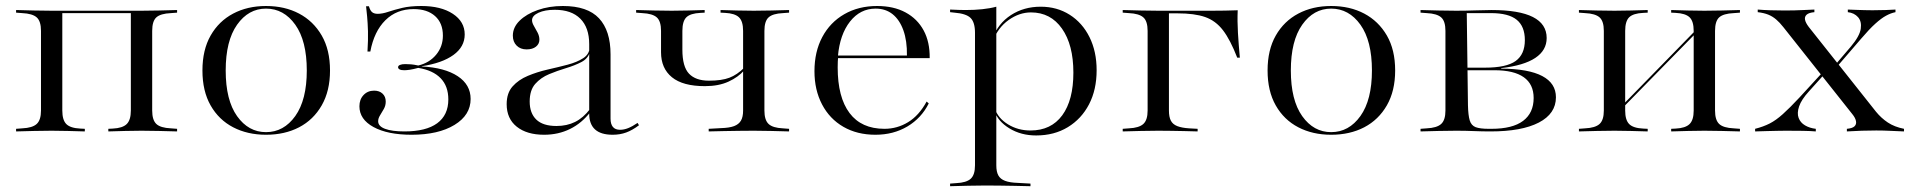

<svg xmlns="http://www.w3.org/2000/svg" viewBox="-20 -447 6505 653"><path d="M461.3 -2.4Q432.3 -2.4 405.6 -1.6Q379 -0.8 348.4 0V-8.9L363.7 -9.7Q396.8 -11.3 410.9 -25Q425 -38.7 425 -71V-410.5H461.3Q491.9 -410.5 521 -411.3Q550 -412.1 582.3 -412.9V-404L561.3 -402.4Q525.8 -400.8 511.7 -387.9Q497.6 -375 497.6 -341.9V-71Q497.6 -38.7 511.7 -25.4Q525.8 -12.1 561.3 -10.5L582.3 -8.9V0Q550 -0.8 521 -1.6Q491.9 -2.4 461.3 -2.4ZM155.6 -2.4Q124.2 -2.4 95.6 -1.6Q66.9 -0.8 34.7 0V-8.9L55.6 -10.5Q90.3 -12.1 104.8 -25.4Q119.4 -38.7 119.4 -71V-341.9Q119.4 -375 104.8 -387.9Q90.3 -400.8 55.6 -402.4L34.7 -404V-412.9Q66.9 -412.1 95.6 -411.3Q124.2 -410.5 155.6 -410.5H191.9V-71Q191.9 -38.7 205.6 -25Q219.4 -11.3 253.2 -9.7L268.5 -8.9V0Q237.9 -0.8 210.9 -1.6Q183.9 -2.4 155.6 -2.4ZM177.4 -402.4V-410.5H441.9V-402.4Z M884.7 11.3Q821.8 11.3 773 -14.1Q724.2 -39.5 696.4 -88.3Q668.5 -137.1 668.5 -207.3Q668.5 -277.4 696.4 -326.2Q724.2 -375 773 -400.8Q821.8 -426.6 884.7 -426.6Q948.4 -426.6 997.2 -400.8Q1046 -375 1074.2 -326.2Q1102.4 -277.4 1102.4 -207.3Q1102.4 -137.9 1074.2 -88.7Q1046 -39.5 997.2 -14.1Q948.4 11.3 884.7 11.3ZM884.7 2.4Q945.2 2.4 984.3 -52.4Q1023.4 -107.3 1023.4 -207.3Q1023.4 -308.1 984.3 -362.9Q945.2 -417.7 884.7 -417.7Q825 -417.7 786.3 -362.9Q747.6 -308.1 747.6 -207.3Q747.6 -106.5 786.3 -52Q825 2.4 884.7 2.4Z M1379.8 11.3Q1298.4 11.3 1250.4 -14.9Q1202.4 -41.1 1202.4 -85.5Q1202.4 -108.9 1216.5 -123.8Q1230.6 -138.7 1252.4 -138.7Q1270.2 -138.7 1281 -128.6Q1291.9 -118.5 1291.9 -101.6Q1291.9 -87.9 1285.5 -76.6Q1279 -65.3 1272.6 -54.8Q1266.1 -44.4 1266.1 -34.7Q1266.1 -17.7 1289.5 -8.9Q1312.9 0 1355.6 0Q1429 0 1466.9 -27.8Q1504.8 -55.6 1504.8 -108.9Q1504.8 -154 1478.6 -181Q1452.4 -208.1 1402.4 -216.1Q1384.7 -211.3 1373.4 -209.7Q1362.1 -208.1 1354.8 -208.1Q1344.4 -208.1 1339.1 -210.9Q1333.9 -213.7 1333.9 -218.5Q1333.9 -223.4 1340.3 -226.2Q1346.8 -229 1358.1 -229Q1367.7 -229 1377.8 -228.2Q1387.9 -227.4 1402.4 -224.2Q1440.3 -233.1 1463.3 -260.9Q1486.3 -288.7 1486.3 -325.8Q1486.3 -368.5 1459.7 -392.3Q1433.1 -416.1 1387.1 -416.1Q1329 -416.1 1290.7 -378.2Q1252.4 -340.3 1239.5 -271.8H1229.8Q1232.3 -311.3 1231.5 -340.7Q1230.6 -370.2 1228.6 -391.1Q1226.6 -412.1 1225 -425.8H1234.7Q1238.7 -411.3 1245.6 -405.6Q1252.4 -400 1264.5 -400Q1280.6 -400 1300.8 -406.9Q1321 -413.7 1348 -420.2Q1375 -426.6 1412.9 -426.6Q1479.8 -426.6 1520.2 -400Q1560.5 -373.4 1560.5 -329.8Q1560.5 -287.9 1522.2 -260.1Q1483.9 -232.3 1414.5 -221.8V-221Q1492.7 -216.9 1536.7 -187.9Q1580.6 -158.9 1580.6 -110.5Q1580.6 -55.6 1525.8 -22.2Q1471 11.3 1379.8 11.3Z M1983.9 -206.5V-296.8Q1983.9 -353.2 1953.6 -383.5Q1923.4 -413.7 1866.9 -413.7Q1833.1 -413.7 1811.3 -403.6Q1789.5 -393.5 1789.5 -378.2Q1789.5 -369.4 1796 -358.5Q1802.4 -347.6 1808.5 -335.9Q1814.5 -324.2 1814.5 -312.1Q1814.5 -297.6 1802.8 -288.3Q1791.1 -279 1771 -279Q1750 -279 1737.1 -291.9Q1724.2 -304.8 1724.2 -325.8Q1724.2 -354 1747.2 -376.6Q1770.2 -399.2 1808.9 -412.9Q1847.6 -426.6 1894.4 -426.6Q1978.2 -426.6 2017.3 -384.7Q2056.5 -342.7 2056.5 -262.1V-206.5ZM1830.6 11.3Q1771.8 11.3 1737.5 -16.1Q1703.2 -43.5 1703.2 -92.7Q1703.2 -130.6 1723.4 -153.2Q1743.5 -175.8 1775.4 -189.1Q1807.3 -202.4 1842.7 -210.5Q1878.2 -218.5 1910.5 -227Q1942.7 -235.5 1963.7 -249.2Q1984.7 -262.9 1985.5 -286.3L1986.3 -270.2Q1979.8 -247.6 1957.3 -235.9Q1934.7 -224.2 1905.2 -215.3Q1875.8 -206.5 1847.6 -194.8Q1819.4 -183.1 1800.4 -161.7Q1781.5 -140.3 1781.5 -101.6Q1781.5 -62.1 1804 -40.3Q1826.6 -18.5 1872.6 -18.5Q1908.1 -18.5 1935.9 -32.3Q1963.7 -46 1987.1 -76.6L1987.9 -66.1Q1958.9 -28.2 1919 -8.5Q1879 11.3 1830.6 11.3ZM2056.5 -43.5Q2056.5 -25 2064.5 -15.3Q2072.6 -5.6 2088.7 -5.6Q2102.4 -5.6 2116.5 -11.3Q2130.6 -16.9 2148.4 -29L2153.2 -21Q2130.6 -4 2109.7 3.6Q2088.7 11.3 2063.7 11.3Q2023.4 11.3 2003.6 -6.9Q1983.9 -25 1983.9 -60.5V-206.5H2056.5Z M2377.4 -154Q2302.4 -154 2265.3 -184.3Q2228.2 -214.5 2228.2 -269.4V-341.9Q2228.2 -375 2213.7 -387.9Q2199.2 -400.8 2164.5 -402.4L2143.5 -404V-412.9Q2175.8 -412.1 2204.4 -411.3Q2233.1 -410.5 2264.5 -410.5Q2292.7 -410.5 2319.8 -411.3Q2346.8 -412.1 2376.6 -412.9V-404L2362.1 -403.2Q2328.2 -401.6 2314.5 -388.3Q2300.8 -375 2300.8 -341.9V-278.2Q2300.8 -220.2 2323.4 -196.4Q2346 -172.6 2391.1 -172.6Q2434.7 -172.6 2460.9 -182.7Q2487.1 -192.7 2511.3 -216.9V-208.1Q2491.1 -184.7 2457.7 -169.4Q2424.2 -154 2377.4 -154ZM2543.5 -2.4Q2517.7 -2.4 2493.1 -2Q2468.5 -1.6 2443.1 -1.2Q2417.7 -0.8 2390.3 0V-8.9L2433.1 -11.3Q2460.5 -12.1 2476.6 -18.1Q2492.7 -24.2 2500 -36.7Q2507.3 -49.2 2507.3 -71V-341.9Q2507.3 -375 2493.1 -388.3Q2479 -401.6 2446 -403.2L2430.6 -404V-412.9Q2461.3 -412.1 2487.9 -411.3Q2514.5 -410.5 2543.5 -410.5Q2574.2 -410.5 2602.8 -411.3Q2631.5 -412.1 2663.7 -412.9V-404L2642.7 -402.4Q2608.1 -400.8 2594 -387.9Q2579.8 -375 2579.8 -341.9V-71Q2579.8 -38.7 2594 -25.4Q2608.1 -12.1 2642.7 -10.5L2663.7 -8.9V0Q2631.5 -0.8 2602.8 -1.6Q2574.2 -2.4 2543.5 -2.4Z M2957.3 11.3Q2895.2 11.3 2848.4 -15.7Q2801.6 -42.7 2775.8 -91.9Q2750 -141.1 2750 -204.8Q2750 -271 2776.6 -321Q2803.2 -371 2851.6 -398.8Q2900 -426.6 2962.9 -426.6Q3019.4 -426.6 3059.7 -404.8Q3100 -383.1 3121.4 -343.5Q3142.7 -304 3141.9 -249.2H2796L2795.2 -258.1H3064.5Q3065.3 -308.1 3052.4 -344Q3039.5 -379.8 3015.7 -398.8Q2991.9 -417.7 2958.1 -417.7Q2905.6 -417.7 2871 -373.8Q2836.3 -329.8 2829.8 -255.6L2830.6 -254.8Q2829.8 -246.8 2829.4 -237.9Q2829 -229 2829 -217.7Q2829 -116.1 2869.4 -62.5Q2909.7 -8.9 2987.9 -8.9Q3031.5 -8.9 3068.5 -31.5Q3105.6 -54 3131.5 -101.6L3138.7 -95.2Q3113.7 -45.2 3066.1 -16.9Q3018.5 11.3 2957.3 11.3Z M3332.3 183.9Q3300.8 183.9 3272.2 184.7Q3243.5 185.5 3211.3 186.3V177.4L3232.3 175.8Q3266.9 174.2 3281.5 160.9Q3296 147.6 3296 115.3V-206.5H3368.5V115.3Q3368.5 137.1 3375.4 149.6Q3382.3 162.1 3398.4 168.1Q3414.5 174.2 3441.9 175L3484.7 177.4V186.3Q3457.3 185.5 3431.9 185.1Q3406.5 184.7 3382.3 184.3Q3358.1 183.9 3332.3 183.9ZM3519.4 -424.2Q3575 -424.2 3618.1 -396.8Q3661.3 -369.4 3685.5 -320.6Q3709.7 -271.8 3709.7 -208.1Q3709.7 -141.9 3683.9 -92.3Q3658.1 -42.7 3611.7 -14.5Q3565.3 13.7 3504 13.7Q3452.4 13.7 3412.9 -10.5Q3373.4 -34.7 3362.1 -70.2L3363.7 -77.4Q3374.2 -45.2 3408.1 -24.2Q3441.9 -3.2 3484.7 -3.2Q3554.8 -3.2 3592.7 -54.8Q3630.6 -106.5 3630.6 -200Q3630.6 -294.4 3591.9 -349.6Q3553.2 -404.8 3486.3 -404.8Q3446.8 -404.8 3410.5 -379Q3374.2 -353.2 3357.3 -308.1L3355.6 -316.1Q3374.2 -366.9 3418.1 -395.6Q3462.1 -424.2 3519.4 -424.2ZM3296 -206.5V-335.5Q3296 -371 3281 -385.9Q3266.1 -400.8 3225.8 -404L3211.3 -405.6V-414.5Q3230.6 -413.7 3241.5 -413.3Q3252.4 -412.9 3264.5 -412.9Q3294.4 -412.9 3321 -415.7Q3347.6 -418.5 3368.5 -424.2V-414.5V-206.5Z M3883.1 -206.5V-341.9Q3883.1 -375 3868.5 -387.9Q3854 -400.8 3819.4 -402.4L3798.4 -404V-412.9Q3830.6 -412.1 3859.3 -411.3Q3887.9 -410.5 3919.4 -410.5H3920.2L3955.6 -403.2V-206.5ZM3920.2 -401.6V-410.5H3984.7H4102.4Q4124.2 -410.5 4146 -410.9Q4167.7 -411.3 4189.5 -412.1Q4187.9 -375 4190.3 -335.1Q4192.7 -295.2 4196.8 -250.8H4187.9Q4164.5 -311.3 4139.5 -344Q4114.5 -376.6 4078.6 -389.1Q4042.7 -401.6 3984.7 -401.6ZM3919.4 -2.4Q3887.9 -2.4 3859.3 -1.6Q3830.6 -0.8 3798.4 0V-8.9L3819.4 -10.5Q3854 -12.1 3868.5 -25.4Q3883.1 -38.7 3883.1 -71V-206.5H3955.6V-71Q3955.6 -49.2 3962.1 -36.7Q3968.5 -24.2 3983.9 -18.1Q3999.2 -12.1 4024.2 -10.5L4053.2 -8.9V0Q4029.8 -0.8 4007.7 -1.2Q3985.5 -1.6 3963.7 -2Q3941.9 -2.4 3919.4 -2.4Z M4507.3 11.3Q4444.4 11.3 4395.6 -14.1Q4346.8 -39.5 4319 -88.3Q4291.1 -137.1 4291.1 -207.3Q4291.1 -277.4 4319 -326.2Q4346.8 -375 4395.6 -400.8Q4444.4 -426.6 4507.3 -426.6Q4571 -426.6 4619.8 -400.8Q4668.5 -375 4696.8 -326.2Q4725 -277.4 4725 -207.3Q4725 -137.9 4696.8 -88.7Q4668.5 -39.5 4619.8 -14.1Q4571 11.3 4507.3 11.3ZM4507.3 2.4Q4567.7 2.4 4606.9 -52.4Q4646 -107.3 4646 -207.3Q4646 -308.1 4606.9 -362.9Q4567.7 -417.7 4507.3 -417.7Q4447.6 -417.7 4408.9 -362.9Q4370.2 -308.1 4370.2 -207.3Q4370.2 -106.5 4408.9 -52Q4447.6 2.4 4507.3 2.4Z M4932.3 -2.4Q4900.8 -2.4 4872.2 -1.6Q4843.5 -0.8 4811.3 0V-8.9L4832.3 -10.5Q4866.9 -12.1 4881.5 -25.4Q4896 -38.7 4896 -71V-341.9Q4896 -375 4881.5 -387.9Q4866.9 -400.8 4832.3 -402.4L4811.3 -404V-412.9Q4843.5 -412.1 4872.2 -411.3Q4900.8 -410.5 4932.3 -410.5Q4965.3 -410.5 4997.2 -411.7Q5029 -412.9 5052.4 -412.9Q5146.8 -412.9 5193.5 -389.1Q5240.3 -365.3 5240.3 -317.7Q5240.3 -275.8 5201.6 -250Q5162.9 -224.2 5085.5 -215.3V-213.7Q5179 -212.9 5225.4 -188.3Q5271.8 -163.7 5271.8 -116.1Q5271.8 -60.5 5213.7 -30.2Q5155.6 0 5049.2 0Q5021 0 4992.7 -1.2Q4964.5 -2.4 4933.1 -2.4ZM4972.6 -88.7Q4973.4 -54.8 4978.6 -37.5Q4983.9 -20.2 4998.8 -14.5Q5013.7 -8.9 5043.5 -8.9H5052.4Q5124.2 -8.9 5160.1 -35.9Q5196 -62.9 5196 -113.7Q5196 -160.5 5162.5 -184.3Q5129 -208.1 5062.9 -208.1H4939.5V-216.9H5030.6Q5103.2 -216.9 5134.7 -239.5Q5166.1 -262.1 5166.1 -310.5Q5166.1 -357.3 5138.3 -379.8Q5110.5 -402.4 5050.8 -402.4H4966.1L4968.5 -404Z M5776.6 -2.4Q5747.6 -2.4 5721 -1.6Q5694.4 -0.8 5663.7 0V-8.9L5679 -9.7Q5712.1 -11.3 5726.2 -25Q5740.3 -38.7 5740.3 -71V-206.5H5812.9V-71Q5812.9 -38.7 5827 -25.4Q5841.1 -12.1 5876.6 -10.5L5897.6 -8.9V0Q5865.3 -0.8 5836.3 -1.6Q5807.3 -2.4 5776.6 -2.4ZM5471 -2.4Q5439.5 -2.4 5410.9 -1.6Q5382.3 -0.8 5350 0V-8.9L5371 -10.5Q5405.6 -12.1 5420.2 -25.4Q5434.7 -38.7 5434.7 -71V-341.9Q5434.7 -375 5420.2 -387.9Q5405.6 -400.8 5371 -402.4L5350 -404V-412.9Q5382.3 -412.1 5410.9 -411.3Q5439.5 -410.5 5471 -410.5Q5499.2 -410.5 5526.2 -411.3Q5553.2 -412.1 5583.9 -412.9V-404L5568.5 -403.2Q5534.7 -401.6 5521 -388.3Q5507.3 -375 5507.3 -341.9V-71Q5507.3 -38.7 5521 -25Q5534.7 -11.3 5568.5 -9.7L5583.9 -8.9V0Q5553.2 -0.8 5526.2 -1.6Q5499.2 -2.4 5471 -2.4ZM5740.3 -206.5V-341.9Q5740.3 -375 5726.2 -388.3Q5712.1 -401.6 5679 -403.2L5663.7 -404V-412.9Q5694.4 -412.1 5721 -411.3Q5747.6 -410.5 5776.6 -410.5Q5807.3 -410.5 5836.3 -411.3Q5865.3 -412.1 5897.6 -412.9V-404L5876.6 -402.4Q5841.1 -400.8 5827 -387.9Q5812.9 -375 5812.9 -341.9V-206.5ZM5465.3 -46 5464.5 -54.8 5771.8 -369.4 5773.4 -360.5Z M6261.3 0V-8.9Q6279.8 -10.5 6287.1 -17.3Q6294.4 -24.2 6292.3 -35.1Q6290.3 -46 6279.8 -58.9L6045.2 -354.8Q6033.1 -370.2 6021 -380.6Q6008.9 -391.1 5994 -397.2Q5979 -403.2 5958.1 -405.6V-414.5Q5977.4 -412.9 6001.2 -412.1Q6025 -411.3 6050 -411.3Q6067.7 -411.3 6083.1 -411.7Q6098.4 -412.1 6114.5 -412.9Q6130.6 -413.7 6150.8 -414.5V-405.6Q6132.3 -404 6124.6 -397.2Q6116.9 -390.3 6119 -379.8Q6121 -369.4 6131.5 -355.6L6360.5 -66.9Q6378.2 -45.2 6400.8 -30.2Q6423.4 -15.3 6455.6 -8.9V0Q6433.1 -0.8 6409.3 -2Q6385.5 -3.2 6361.3 -3.2Q6337.1 -3.2 6311.7 -2.4Q6286.3 -1.6 6261.3 0ZM5949.2 0V-8.9Q5977.4 -16.1 5998.8 -27Q6020.2 -37.9 6043.5 -58.9Q6066.9 -79.8 6100 -115.3L6190.3 -213.7L6197.6 -208.9L6132.3 -136.3Q6106.5 -108.1 6098.8 -85.1Q6091.1 -62.1 6097.2 -46Q6103.2 -29.8 6119 -20.6Q6134.7 -11.3 6155.6 -8.9V0Q6137.9 -1.6 6110.9 -2Q6083.9 -2.4 6054 -2.4Q6039.5 -2.4 6023.8 -2Q6008.1 -1.6 5989.5 -1.2Q5971 -0.8 5949.2 0ZM6219.4 -210.5 6212.9 -216.1 6275 -288.7Q6304.8 -324.2 6308.5 -349.2Q6312.1 -374.2 6299.2 -388.7Q6286.3 -403.2 6264.5 -405.6V-414.5Q6284.7 -413.7 6297.2 -413.3Q6309.7 -412.9 6321.4 -412.5Q6333.1 -412.1 6348.4 -412.1Q6374.2 -412.1 6394 -412.9Q6413.7 -413.7 6426.6 -414.5V-405.6Q6410.5 -402.4 6394.4 -393.5Q6378.2 -384.7 6358.1 -366.5Q6337.9 -348.4 6309.7 -315.3Z"/></svg>

Font: Playfair 144pt SemiExpanded Light
Style: Regular
Weight: 300
Width: 6
Designer: Claus Eggers Sørensen
Foundry: Claus Eggers Sørensen
Version: Version 2.203